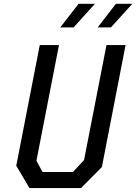

<svg xmlns="http://www.w3.org/2000/svg" viewBox="-20 -960 696 980"><path d="M130.5 0H393.5L500 -107.5L621 -730H523.5L409 -143L352 -82H197L166 -139.5L281 -730H183L63 -114ZM287.5 -820H355.5L464.5 -940.5H381ZM478.5 -820H546L655.5 -940.5H571.5Z"/></svg>

Font: Monaspace Krypton
Style: Italic
Weight: 400
Italic angle: -11°
Designer: Riley Cran & the Lettermatic Team
Foundry: Lettermatic
Version: Version 1.101 (Monaspace Krypton)